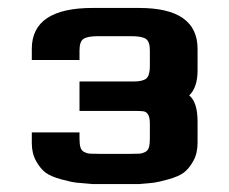

<svg xmlns="http://www.w3.org/2000/svg" viewBox="-20 -763 577 483"><path d="M357 -414V-452Q357 -468 352.5 -475Q348 -482 341 -483Q334 -484 316 -484H180V-558H316Q339 -558 348 -565.5Q357 -573 357 -596V-636Q357 -659 346.5 -665.5Q336 -672 310 -672H227Q201 -672 190.5 -665.5Q180 -659 180 -636V-612H60V-640Q60 -743 213 -743H330Q477 -743 477 -640V-586Q477 -543 456 -523Q477 -506 477 -457V-403Q477 -377 466 -357.5Q455 -338 442 -328.5Q429 -319 404 -312Q379 -305 367.5 -303.5Q356 -302 330 -300H213Q186 -302 172.5 -303.5Q159 -305 133.5 -312Q108 -319 95 -328.5Q82 -338 71 -357.5Q60 -377 60 -403V-430H180V-414Q180 -400 182.5 -392Q185 -384 192 -380.5Q199 -377 205.5 -376.5Q212 -376 227 -376H310Q325 -376 331.5 -376.5Q338 -377 345 -380.5Q352 -384 354.5 -392Q357 -400 357 -414Z"/></svg>

Font: Aneo
Style: Regular
Weight: 400
Designer: Anastasios Pappas
Foundry: Anastasios Pappas
Version: Version 1.000